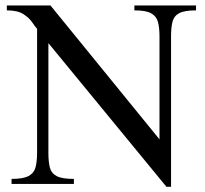

<svg xmlns="http://www.w3.org/2000/svg" viewBox="-20 -683 763 713"><path d="M598.1 10.7 159.7 -522.9V-115.7Q159.7 -83 165 -61.3Q170.4 -39.6 190.4 -29.1Q210.4 -18.6 254.4 -18.6V0H22.9V-18.6Q66.4 -18.6 86.4 -29.5Q106.4 -40.5 112.1 -62.3Q117.7 -84 117.7 -115.7V-576.2Q110.8 -583 99.9 -599.6Q88.9 -616.2 67.1 -630.4Q45.4 -644.5 5.4 -644.5V-662.6H167.5L572.3 -165.5V-547.4Q572.3 -579.6 566.7 -601.1Q561 -622.6 541.5 -633.5Q522 -644.5 479 -644.5V-662.6H708V-644.5Q664.6 -644.5 645 -633.8Q625.5 -623 620.4 -601.6Q615.2 -580.1 615.2 -547.4V10.7Z"/></svg>

Font: Awami Nastaliq
Style: Regular
Weight: 400
Designer: Peter Martin, SIL International
Foundry: SIL International
Version: Version 3.100